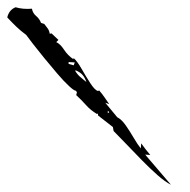

<svg xmlns="http://www.w3.org/2000/svg" viewBox="-95 -528 524 529"><path d="M376 -19Q360 -27 339 -45.5Q318 -64 295.5 -87Q273 -110 252.5 -131.5Q232 -153 218 -167L216 -178L175 -210V-215L172 -214Q155 -224 142 -238.5Q129 -253 115 -266L117 -274L114 -278Q109 -278 95 -291Q81 -304 63 -325Q45 -346 27 -368Q9 -390 -4.5 -407.5Q-18 -425 -23 -432Q-37 -442 -50 -454.5Q-63 -467 -75 -480Q-70 -501 -52 -508Q-32 -502 -7 -504Q-5 -492 4.5 -484Q14 -476 18 -465L27 -462Q32 -456 36.5 -449.5Q41 -443 42 -435L47 -436L66 -418L60 -412Q71 -407 81.5 -391Q92 -375 107 -365L108 -368Q118 -359 130 -338Q142 -317 154 -298.5Q166 -280 175 -277L178 -279Q186 -270 192.5 -260.5Q199 -251 206 -241L195 -245L228 -205Q240 -199 251.5 -182.5Q263 -166 273.5 -148Q284 -130 293 -119L294 -133Q300 -125 306 -117Q312 -109 319 -101L305 -102ZM108 -348 111 -356 94 -357V-352ZM143 -302Q139 -314 132.5 -321.5Q126 -329 114 -334L112 -333Q118 -323 126 -316Q134 -309 143 -302ZM202 -216 206 -219 202 -223Z"/></svg>

Font: Kolker Brush
Style: Regular
Weight: 400
Designer: Robert E. Leuschke
Foundry: Robert E. Leuschke
Version: Version 1.010; ttfautohint (v1.8.3)